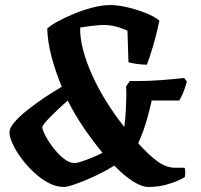

<svg xmlns="http://www.w3.org/2000/svg" viewBox="-20 -740 795 760"><path d="M232.5 0Q202 0 171.2 -16.5Q140.5 -33 113 -59Q85.5 -85 63.8 -114.5Q42 -144 29.8 -171Q17.5 -198 17.5 -216Q17.5 -232 34 -252.5Q50.5 -273 76.8 -294.8Q103 -316.5 131.8 -336.8Q160.5 -357 185.5 -372.8Q210.5 -388.5 224.5 -396.5Q200 -455.5 184.2 -514.8Q168.5 -574 167 -627Q178 -638 205.8 -653.5Q233.5 -669 270.5 -684.5Q307.5 -700 346.2 -710Q385 -720 417 -720Q446.5 -720 484.8 -711Q523 -702 558 -688Q593 -674 611 -658Q600 -605.5 586 -558.2Q572 -511 561.5 -484Q549 -484 534 -485.5Q519 -487 506.2 -489.5Q493.5 -492 488.5 -494L484.5 -618.5Q453 -632.5 427.8 -637.5Q402.5 -642.5 373 -640.5Q343.5 -638.5 297.5 -631Q296 -591.5 308.8 -542.8Q321.5 -494 345.5 -441.2Q369.5 -388.5 402 -336.5Q434.5 -284.5 472 -237.5Q476.5 -269.5 478 -301Q479.5 -332.5 480 -358.2Q480.5 -384 479 -397.5L493.5 -419H515Q565.5 -419 616.5 -422.8Q667.5 -426.5 709 -431.5L719.5 -417.5Q713 -391 704.2 -371.2Q695.5 -351.5 689.5 -342H580.5Q574.5 -315 566.2 -284Q558 -253 548 -224.5Q538 -196 527 -173.5Q565.5 -129.5 601.2 -102.8Q637 -76 673 -76Q682 -76 691.8 -76Q701.5 -76 710 -76Q712.5 -73.5 713.2 -63Q714 -52.5 711.5 -39Q707.5 -36 687.5 -26.5Q667.5 -17 636.2 -8.5Q605 0 567.5 0Q541 0 505.8 -22.5Q470.5 -45 432.5 -84.5Q391.5 -59.5 350.2 -40.5Q309 -21.5 277.2 -10.8Q245.5 0 232.5 0ZM275.5 -94.5Q283.5 -94.5 301 -100Q318.5 -105.5 341.2 -114.8Q364 -124 386 -135Q347 -182 312 -233.5Q277 -285 248 -341.5Q232.5 -328.5 215.2 -312.2Q198 -296 182.5 -280.5Q167 -265 157.2 -253Q147.5 -241 147.5 -236Q147.5 -229 155 -212.5Q162.5 -196 175.8 -176Q189 -156 205.5 -137.5Q222 -119 240 -106.8Q258 -94.5 275.5 -94.5Z"/></svg>

Font: Texturina Medium
Style: Italic
Weight: 500
Italic angle: -11°
Designer: Guillermo Torres Carreño
Foundry: Omnibus-Type
Version: Version 1.002